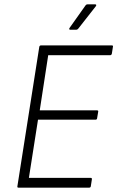

<svg xmlns="http://www.w3.org/2000/svg" viewBox="-20 -864 542 884"><path d="M65 0Q59 0 60 -6L161 -649Q163 -655 169 -655H494Q502 -655 500 -649L495 -617Q493 -610 488 -610H202L163 -356H426Q434 -356 432 -349L427 -319Q426 -313 420 -313H155L113 -45H398Q404 -45 403 -38L398 -6Q397 0 390 0ZM303 -727Q300 -727 299 -729.5Q298 -732 300 -735L373 -838Q377 -844 383 -844H418Q422 -844 423 -841.5Q424 -839 421 -835L341 -733Q339 -730 336 -728.5Q333 -727 330 -727Z"/></svg>

Font: Sofia Sans Semi Condensed Light
Style: Italic
Weight: 300
Italic angle: -9°
Version: Version 4.100